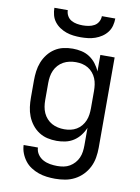

<svg xmlns="http://www.w3.org/2000/svg" viewBox="-102 -808 804 1099"><g transform="rotate(10 300.0 -258.5)"><path d="M296 223Q272 223 247.5 220Q223 217 200 209Q177 201 156 187.5Q135 174 120 154.5Q105 135 96 112Q87 89 86 64H169Q170 86 182.5 104Q195 122 214 132Q233 142 254 145.5Q275 149 296 149Q315 149 333.5 145.5Q352 142 368 132.5Q384 123 396.5 109Q409 95 416.5 78Q424 61 426.5 42.5Q429 24 429 5V-96Q419 -72 403 -51.5Q387 -31 365.5 -17Q344 -3 318.5 2.5Q293 8 268 8Q240 8 213.5 2Q187 -4 164 -19Q141 -34 124 -56Q107 -78 97 -103.5Q87 -129 83.5 -156Q80 -183 80 -210V-310Q80 -337 83.5 -364Q87 -391 97 -416.5Q107 -442 124 -464Q141 -486 164 -501Q187 -516 213.5 -522Q240 -528 268 -528Q293 -528 318.5 -522.5Q344 -517 365.5 -503Q387 -489 403 -468.5Q419 -448 429 -424V-520H512V5Q512 34 507 63Q502 92 489 118Q476 144 455.5 165Q435 186 409 199.5Q383 213 354 218Q325 223 296 223ZM299 -65Q318 -65 336 -69Q354 -73 370 -82.5Q386 -92 398 -106.5Q410 -121 417 -138Q424 -155 426.5 -173.5Q429 -192 429 -210V-310Q429 -328 426.5 -346.5Q424 -365 417 -382Q410 -399 398 -413.5Q386 -428 370 -437.5Q354 -447 336 -451Q318 -455 299 -455Q280 -455 261.5 -451Q243 -447 226.5 -438Q210 -429 197 -414.5Q184 -400 176.5 -383Q169 -366 166 -347.5Q163 -329 163 -310V-210Q163 -191 166 -172.5Q169 -154 176.5 -137Q184 -120 197 -105.5Q210 -91 226.5 -82Q243 -73 261.5 -69Q280 -65 299 -65ZM300 -600Q279 -600 257.5 -602.5Q236 -605 216 -612Q196 -619 178 -631Q160 -643 147 -660Q134 -677 128.5 -698Q123 -719 123 -740H201Q201 -723 209.5 -707.5Q218 -692 233 -683.5Q248 -675 265.5 -672Q283 -669 300 -669Q317 -669 334.5 -672Q352 -675 367 -683.5Q382 -692 390.5 -707.5Q399 -723 399 -740H477Q477 -719 471.5 -698Q466 -677 453 -660Q440 -643 422 -631Q404 -619 384 -612Q364 -605 342.5 -602.5Q321 -600 300 -600Z"/></g></svg>

Font: Nova
Style: Regular
Weight: 400
Monospace: yes
Designer: Belleve Invis
Foundry: Belleve Invis
Version: Version 24.1.4; ttfautohint (v1.8.4)